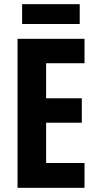

<svg xmlns="http://www.w3.org/2000/svg" viewBox="-20 -900 467 920"><path d="M362 -880H86V-785H362ZM385 0V-119H201V-312H372V-429H201V-597H385V-714H64V0Z"/></svg>

Font: Noto Sans Ethiopic ExtraCondensed
Style: Bold
Weight: 700
Width: 2
Designer: Monotype Design Team
Foundry: Monotype Imaging Inc.
Version: Version 2.102